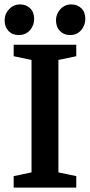

<svg xmlns="http://www.w3.org/2000/svg" viewBox="-20 -851 408 871"><path d="M42 0V-52L123 -69V-579L42 -596V-648H326V-596L245 -579V-69L326 -52V0ZM297 -692Q270 -692 252 -710.5Q234 -729 234 -759Q234 -788 254 -809.5Q274 -831 303 -831Q331 -831 349 -813.5Q367 -796 367 -765Q367 -736 348 -714Q329 -692 297 -692ZM64 -692Q36 -692 18.5 -710.5Q1 -729 1 -759Q1 -788 21.5 -809.5Q42 -831 71 -831Q98 -831 116.5 -813.5Q135 -796 135 -765Q135 -736 116 -714Q97 -692 64 -692Z"/></svg>

Font: Faustina Light SemiBold
Style: Regular
Weight: 600
Version: Version 1.200